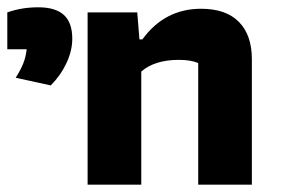

<svg xmlns="http://www.w3.org/2000/svg" viewBox="-40 -506 770 526"><path d="M3 -293Q17 -315 24 -333Q31 -351 33 -371H-20V-472Q19 -486 65 -486Q112 -486 135 -465Q158 -444 158 -400Q158 -367 142 -333Q126 -299 99 -272ZM200 -472H336L342 -398H350Q411 -482 511 -482Q579 -482 614.5 -446Q650 -410 650 -344V0H503V-333Q484 -342 450 -342Q384 -342 347 -310V0H200Z"/></svg>

Font: Athiti
Style: Bold
Weight: 700
Designer: CadsonDemak Team
Foundry: CadsonDemak
Version: Version 1.033